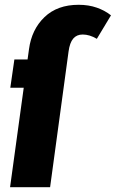

<svg xmlns="http://www.w3.org/2000/svg" viewBox="-20 -781 483 801"><path d="M443 -717 384 -619Q354 -637 325 -637Q300 -637 285.5 -620Q271 -603 266 -566L189 0H22L79 -415H23L40 -533H95L101 -576Q112 -658 165.5 -709.5Q219 -761 308 -761Q350 -761 384 -749Q418 -737 443 -717Z"/></svg>

Font: Fira Sans Extra Condensed ExtraBold
Style: Italic
Weight: 800
Width: 3
Italic angle: -8°
Designer: Carrois Corporate & Edenspiekermann AG
Foundry: Carrois Corporate GbR & Edenspiekermann AG
Version: Version 4.203